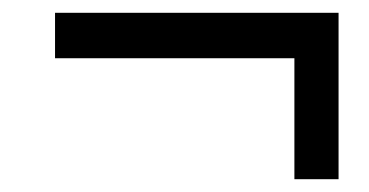

<svg xmlns="http://www.w3.org/2000/svg" viewBox="-20 -408 577 300"><path d="M509 -388V-128H440V-317H66V-388Z"/></svg>

Font: Noto Sans Display
Style: Italic
Weight: 400
Italic angle: -12°
Designer: Monotype Design Team
Foundry: Monotype Imaging Inc.
Version: Version 2.003